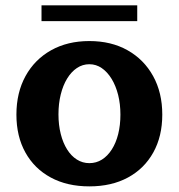

<svg xmlns="http://www.w3.org/2000/svg" viewBox="-20 -670 661 710"><path d="M310.4 19.2Q228.2 19.2 167.7 -13.6Q107.1 -46.3 73.9 -106.1Q40.7 -165.8 40.7 -246.2Q40.7 -327.4 74.4 -388.7Q108.1 -449.9 168.9 -484.1Q229.7 -518.2 310.4 -518.2Q391.3 -518.2 451.8 -484.1Q512.4 -449.9 546.2 -388.7Q580.1 -327.4 580.1 -246.2Q580.1 -165.8 546.8 -106.1Q513.6 -46.3 453.2 -13.6Q392.8 19.2 310.4 19.2ZM310.4 -66.7Q336 -66.7 357 -79.9Q378 -93.1 393.4 -117.3Q408.9 -141.5 417.1 -174.3Q425.3 -207.2 425.3 -246.2Q425.3 -285.2 416.9 -318.9Q408.4 -352.6 392.9 -378.1Q377.3 -403.7 356.4 -418.1Q335.6 -432.5 310.4 -432.5Q285.5 -432.5 264.6 -418.6Q243.7 -404.7 228.3 -379.5Q212.9 -354.3 204.6 -320.6Q196.2 -286.9 196.2 -247.1Q196.2 -207.8 204.6 -174.7Q212.9 -141.7 228.1 -117.5Q243.2 -93.3 264.3 -80Q285.3 -66.7 310.4 -66.7ZM133.5 -591.9V-650.3H487.5V-591.9Z"/></svg>

Font: Russolo 10pt ExtraLight
Style: Regular
Weight: 200
Designer: Micah Stupak-Hahn
Version: Version 1.000